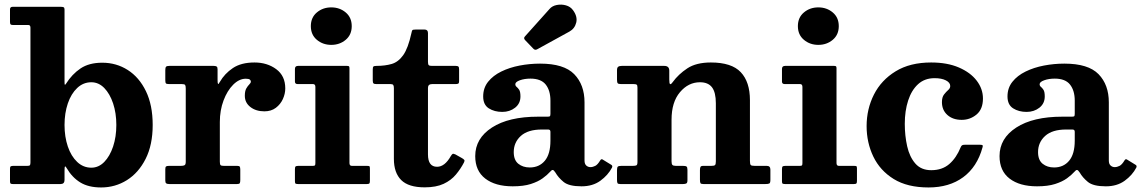

<svg xmlns="http://www.w3.org/2000/svg" viewBox="-20 -810 5022 845"><path d="M37 -700Q29 -700 26.5 -702.8Q24 -705.5 24 -713.5V-768.5Q24 -780 35.5 -780H248Q255.5 -780 259.8 -778.2Q264 -776.5 264 -768V-452.5Q264 -439 265.2 -437.2Q266.5 -435.5 270.5 -441.5Q297 -483.5 334.5 -508.8Q372 -534 430 -534Q492 -534 542.2 -502Q592.5 -470 622.2 -408.8Q652 -347.5 652 -260Q652 -172.5 621 -111Q590 -49.5 538.5 -17.2Q487 15 425 15Q369.5 15 333.5 -7Q297.5 -29 273.5 -70Q268.5 -79 266.2 -77.2Q264 -75.5 264 -59V-18Q264 0 246.5 0H37Q29 0 26.5 -2.2Q24 -4.5 24 -13V-68Q24 -76 27.5 -78Q31 -80 38.5 -80H100Q109 -80 111.5 -82.8Q114 -85.5 114 -95V-688.5Q114 -700 104.5 -700ZM264 -260Q264 -208 278.5 -165.2Q293 -122.5 319.8 -97.2Q346.5 -72 382 -72Q414 -72 438.8 -97.2Q463.5 -122.5 477.8 -165.2Q492 -208 492 -260Q492 -312 477.8 -354.8Q463.5 -397.5 438.8 -422.8Q414 -448 382 -448Q346.5 -448 319.8 -422.8Q293 -397.5 278.5 -354.8Q264 -312 264 -260Z M797.5 -420Q797.5 -432 794.8 -436Q792 -440 780 -440H724Q713 -440 710.2 -443.2Q707.5 -446.5 707.5 -457.5V-501.5Q707.5 -512.5 710.8 -516.2Q714 -520 725 -520H920.5Q929.5 -520 933.5 -517.2Q937.5 -514.5 937.5 -505V-458.5Q937.5 -443.5 939.5 -440.8Q941.5 -438 947.5 -449.5Q968.5 -486 1005 -510.5Q1041.5 -535 1100 -535Q1156 -535 1195.8 -505.5Q1235.5 -476 1235.5 -421Q1235.5 -397.5 1225 -374.2Q1214.5 -351 1194 -335.5Q1173.5 -320 1143.5 -320Q1106.5 -320 1082 -339Q1057.5 -358 1057.5 -388.5Q1057.5 -409.5 1064 -420.8Q1070.5 -432 1077.2 -438.5Q1084 -445 1084 -451Q1084 -456.5 1079.2 -460Q1074.5 -463.5 1061.5 -463.5Q1032.5 -463.5 1006.2 -437.2Q980 -411 963.8 -367.8Q947.5 -324.5 947.5 -273V-99Q947.5 -87 950.5 -83.5Q953.5 -80 965.5 -80H1024Q1033 -80 1035.2 -76.5Q1037.5 -73 1037.5 -63.5V-18Q1037.5 -7.5 1035.2 -3.8Q1033 0 1023 0H725.5Q715.5 0 711.5 -3Q707.5 -6 707.5 -15.5V-65.5Q707.5 -75 711 -77.5Q714.5 -80 724 -80H775.5Q787.5 -80 792.5 -83Q797.5 -86 797.5 -98Z M1348 -695Q1348 -733 1374.5 -755.2Q1401 -777.5 1438 -777.5Q1475 -777.5 1501.5 -755.2Q1528 -733 1528 -695Q1528 -657 1501.5 -634.8Q1475 -612.5 1438 -612.5Q1401 -612.5 1374.5 -634.8Q1348 -657 1348 -695ZM1357.5 -440H1290Q1278 -440 1278 -451V-506.5Q1278 -520 1291.5 -520H1507Q1513.5 -520 1515.8 -518.2Q1518 -516.5 1518 -510V-92.5Q1518 -80 1528.5 -80H1595Q1603 -80 1605.5 -78.5Q1608 -77 1608 -69V-14Q1608 -5 1605.5 -2.5Q1603 0 1594 0H1292Q1283.5 0 1280.8 -2Q1278 -4 1278 -12.5V-65.5Q1278 -75 1281 -77.5Q1284 -80 1293 -80H1356Q1364 -80 1366 -82.2Q1368 -84.5 1368 -92.5V-427.5Q1368 -440 1357.5 -440Z M2022 -95Q2007.5 -67 1986.5 -41.8Q1965.5 -16.5 1932.5 -1Q1899.5 14.5 1849 14.5Q1778 14.5 1745.8 -17.5Q1713.5 -49.5 1713.5 -111V-422Q1713.5 -431.5 1710.8 -435.8Q1708 -440 1698.5 -440H1636.5Q1627 -440 1623.8 -443Q1620.5 -446 1620.5 -455.5V-504Q1620.5 -514.5 1623.5 -517.2Q1626.5 -520 1637 -520Q1674.5 -520 1703.8 -528.5Q1733 -537 1754.5 -567.2Q1776 -597.5 1790.5 -663.5Q1792.5 -673.5 1794.5 -676.8Q1796.5 -680 1809.5 -680H1848.5Q1863.5 -680 1863.5 -664.5V-538Q1863.5 -526.5 1867 -523.2Q1870.5 -520 1881.5 -520H1986Q1994.5 -520 1997.5 -517Q2000.5 -514 2000.5 -505V-452.5Q2000.5 -444.5 1997 -442.2Q1993.5 -440 1985.5 -440H1882Q1863.5 -440 1863.5 -423.5V-130.5Q1863.5 -76 1903.5 -76Q1937.5 -76 1964 -123Q1968.5 -130.5 1971.8 -132.5Q1975 -134.5 1984 -130.5L2012.5 -114.5Q2020.5 -110 2023.2 -106.2Q2026 -102.5 2022 -95Z M2071.5 -123Q2071.5 -201 2145.2 -248.8Q2219 -296.5 2348 -296.5H2389.5Q2398 -296.5 2400.2 -298.5Q2402.5 -300.5 2402.5 -309.5V-367Q2402.5 -411.5 2381.8 -437.8Q2361 -464 2314.5 -464Q2288.5 -464 2268.2 -456.8Q2248 -449.5 2248 -439.5Q2248 -432 2253.5 -427.8Q2259 -423.5 2264.8 -415Q2270.5 -406.5 2270.5 -385.5Q2270.5 -354.5 2247 -336Q2223.5 -317.5 2190.5 -317.5Q2156 -317.5 2131.2 -333.2Q2106.5 -349 2106.5 -385.5Q2106.5 -423 2128.2 -450.2Q2150 -477.5 2186.2 -495.2Q2222.5 -513 2267 -521.5Q2311.5 -530 2357 -530Q2462 -530 2507.2 -483.5Q2552.5 -437 2552.5 -359.5V-103.5Q2552.5 -88.5 2560.2 -81.5Q2568 -74.5 2578.5 -74.5Q2589 -74.5 2599.8 -80Q2610.5 -85.5 2621.5 -104Q2626.5 -112.5 2633 -107.5L2670.5 -84.5Q2677 -80.5 2673.5 -72.5Q2656 -39 2622.2 -14.5Q2588.5 10 2539.5 10H2539Q2484 10 2460.5 -9.2Q2437 -28.5 2424.5 -50.5Q2417.5 -61.5 2412.8 -62Q2408 -62.5 2400.5 -53.5Q2388.5 -40 2368.2 -25.2Q2348 -10.5 2316 -0.2Q2284 10 2236.5 10Q2160 10 2115.8 -24Q2071.5 -58 2071.5 -123ZM2241 -140.5Q2241 -105.5 2261.2 -89.2Q2281.5 -73 2311.5 -73Q2353 -73 2377.8 -102.5Q2402.5 -132 2402.5 -191V-230Q2402.5 -240 2392.5 -240H2364.5Q2303.5 -240 2272.2 -211.8Q2241 -183.5 2241 -140.5ZM2327.5 -595.5 2291 -633.5Q2282.5 -642.5 2291 -650.5L2398.5 -770.5Q2410 -784 2430.2 -788Q2450.5 -792 2470.5 -786.5Q2490.5 -781 2502 -765Q2522.5 -737 2516 -710.5Q2509.5 -684 2486 -671L2345 -593.5Q2335 -587.5 2327.5 -595.5Z M2768 -440H2713Q2701.5 -440 2698.5 -443.8Q2695.5 -447.5 2695.5 -459V-501Q2695.5 -512.5 2700.8 -516.2Q2706 -520 2716.5 -520H2903.5Q2925.5 -520 2925.5 -499V-460.5Q2925.5 -441.5 2929.2 -439.8Q2933 -438 2940.5 -448.5Q2966 -483.5 3005 -509.2Q3044 -535 3108.5 -535Q3200 -535 3240.2 -492.2Q3280.5 -449.5 3280.5 -369V-102Q3280.5 -88 3283.8 -84Q3287 -80 3301.5 -80H3355Q3370.5 -80 3370.5 -63.5V-18.5Q3370.5 -5 3365.8 -2.5Q3361 0 3348 0H3076Q3065 0 3062.8 -4Q3060.5 -8 3060.5 -19.5V-61.5Q3060.5 -70.5 3062.8 -75.2Q3065 -80 3074.5 -80H3110Q3122.5 -80 3126.5 -83.2Q3130.5 -86.5 3130.5 -99.5V-355.5Q3130.5 -403.5 3113.5 -425.8Q3096.5 -448 3060.5 -448Q3009.5 -448 2972.5 -404.2Q2935.5 -360.5 2935.5 -283V-100Q2935.5 -88.5 2939.2 -84.2Q2943 -80 2955 -80H2986.5Q2997.5 -80 3001.5 -77Q3005.5 -74 3005.5 -62.5V-17Q3005.5 -5.5 3000.8 -2.8Q2996 0 2986 0H2710.5Q2700 0 2697.8 -3.8Q2695.5 -7.5 2695.5 -18.5V-61.5Q2695.5 -73.5 2699.2 -76.8Q2703 -80 2714.5 -80H2764.5Q2777 -80 2781.2 -82.5Q2785.5 -85 2785.5 -97.5V-424.5Q2785.5 -435 2782 -437.5Q2778.5 -440 2768 -440Z M3491.5 -695Q3491.5 -733 3518 -755.2Q3544.5 -777.5 3581.5 -777.5Q3618.5 -777.5 3645 -755.2Q3671.5 -733 3671.5 -695Q3671.5 -657 3645 -634.8Q3618.5 -612.5 3581.5 -612.5Q3544.5 -612.5 3518 -634.8Q3491.5 -657 3491.5 -695ZM3501 -440H3433.5Q3421.5 -440 3421.5 -451V-506.5Q3421.5 -520 3435 -520H3650.5Q3657 -520 3659.2 -518.2Q3661.5 -516.5 3661.5 -510V-92.5Q3661.5 -80 3672 -80H3738.5Q3746.5 -80 3749 -78.5Q3751.5 -77 3751.5 -69V-14Q3751.5 -5 3749 -2.5Q3746.5 0 3737.5 0H3435.5Q3427 0 3424.2 -2Q3421.5 -4 3421.5 -12.5V-65.5Q3421.5 -75 3424.5 -77.5Q3427.5 -80 3436.5 -80H3499.5Q3507.5 -80 3509.5 -82.2Q3511.5 -84.5 3511.5 -92.5V-427.5Q3511.5 -440 3501 -440Z M3794 -255Q3794 -330 3826.2 -393.8Q3858.5 -457.5 3921.8 -496.2Q3985 -535 4078 -535Q4149 -535 4200 -513Q4251 -491 4278.5 -455Q4306 -419 4306 -376.5Q4306 -329.5 4277.8 -306Q4249.5 -282.5 4212.5 -282.5Q4173.5 -282.5 4149.5 -304Q4125.5 -325.5 4125.5 -360.5Q4125.5 -382.5 4134.8 -394.2Q4144 -406 4153 -413.8Q4162 -421.5 4162 -431.5Q4162 -446.5 4143 -456.2Q4124 -466 4093 -466Q4049.5 -466 4020.5 -439.5Q3991.5 -413 3976.8 -367.5Q3962 -322 3962 -265Q3962 -213 3972.5 -166.2Q3983 -119.5 4008.5 -90.2Q4034 -61 4078.5 -61Q4126.5 -61 4157.8 -88Q4189 -115 4208 -162Q4210.5 -168 4214 -170.5Q4217.5 -173 4227 -173H4291.5Q4302 -173 4304.2 -170.8Q4306.5 -168.5 4304 -161Q4280.5 -75.5 4219.2 -30.2Q4158 15 4066.5 15Q3973.5 15 3913.2 -22.2Q3853 -59.5 3823.5 -121Q3794 -182.5 3794 -255Z M4379 -123Q4379 -201 4452.8 -248.8Q4526.5 -296.5 4655.5 -296.5H4697Q4705.5 -296.5 4707.8 -298.5Q4710 -300.5 4710 -309.5V-367Q4710 -411.5 4689.2 -437.8Q4668.5 -464 4622 -464Q4596 -464 4575.8 -456.8Q4555.5 -449.5 4555.5 -439.5Q4555.5 -432 4561 -427.8Q4566.5 -423.5 4572.2 -415Q4578 -406.5 4578 -385.5Q4578 -354.5 4554.5 -336Q4531 -317.5 4498 -317.5Q4463.5 -317.5 4438.8 -333.2Q4414 -349 4414 -385.5Q4414 -423 4435.8 -450.2Q4457.5 -477.5 4493.8 -495.2Q4530 -513 4574.5 -521.5Q4619 -530 4664.5 -530Q4769.5 -530 4814.8 -483.5Q4860 -437 4860 -359.5V-103.5Q4860 -88.5 4867.8 -81.5Q4875.5 -74.5 4886 -74.5Q4896.5 -74.5 4907.2 -80Q4918 -85.5 4929 -104Q4934 -112.5 4940.5 -107.5L4978 -84.5Q4984.5 -80.5 4981 -72.5Q4963.5 -39 4929.8 -14.5Q4896 10 4847 10H4846.5Q4791.5 10 4768 -9.2Q4744.5 -28.5 4732 -50.5Q4725 -61.5 4720.2 -62Q4715.5 -62.5 4708 -53.5Q4696 -40 4675.8 -25.2Q4655.5 -10.5 4623.5 -0.2Q4591.5 10 4544 10Q4467.5 10 4423.2 -24Q4379 -58 4379 -123ZM4548.5 -140.5Q4548.5 -105.5 4568.8 -89.2Q4589 -73 4619 -73Q4660.5 -73 4685.2 -102.5Q4710 -132 4710 -191V-230Q4710 -240 4700 -240H4672Q4611 -240 4579.8 -211.8Q4548.5 -183.5 4548.5 -140.5Z"/></svg>

Font: Besley
Style: Bold
Weight: 700
Designer: Owen Earl
Foundry: indestructible type*
Version: Version 2.001; ttfautohint (v1.8.3)